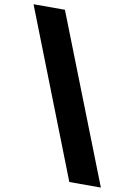

<svg xmlns="http://www.w3.org/2000/svg" viewBox="-116 -905 727 1037"><g transform="rotate(10 247.0 -387.0)"><path d="M-18 -843 339 69H512L154 -843Z"/></g></svg>

Font: Rabbid Highway Sign IV
Style: Blk
Weight: 400
Foundry: Cannot Into Space Fonts
Version: Version 0.277